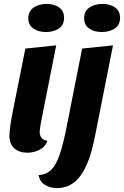

<svg xmlns="http://www.w3.org/2000/svg" viewBox="-20 -757 631 977"><path d="M214 -594Q175 -594 149.5 -612Q124 -630 124 -664Q124 -700 151 -718.5Q178 -737 217 -737Q256 -737 281 -719Q306 -701 306 -666Q306 -630 279.5 -612Q253 -594 214 -594ZM119 20Q78 20 53 -2Q28 -24 28 -66Q28 -86 33 -120.5Q38 -155 45 -190Q52 -225 56 -245L109 -510L266 -526L187 -127Q186 -118 184 -106Q182 -94 182 -85Q182 -67 191.5 -55Q201 -43 221 -41Q211 -10 181.5 5Q152 20 119 20ZM498 -594Q459 -594 433.5 -612Q408 -630 408 -664Q408 -700 435 -718.5Q462 -737 502 -737Q540 -737 565.5 -719Q591 -701 591 -666Q591 -630 564 -612Q537 -594 498 -594ZM271 200Q235 200 209 184Q183 168 176 134Q214 132 239.5 108Q265 84 283 31.5Q301 -21 318 -106L398 -510L555 -526L463 -62Q436 75 389.5 137.5Q343 200 271 200Z"/></svg>

Font: Sansita Swashed SemiBold
Style: Regular
Weight: 600
Designer: Pablo Cosgaya
Foundry: Omnibus-Type
Version: Version 1.003; ttfautohint (v1.8.3)